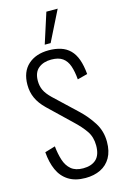

<svg xmlns="http://www.w3.org/2000/svg" viewBox="-154 -1120 769 1196"><g transform="rotate(-15 230.0 -522.0)"><path d="M243 10Q177 10 133.5 -17.5Q90 -45 68 -94.5Q46 -144 41 -210L108 -230Q113 -180 126 -139.5Q139 -99 167 -75.5Q195 -52 244 -52Q298 -52 328 -80Q358 -108 358 -169Q358 -223 331.5 -262Q305 -301 259 -344L116 -481Q78 -518 60 -557.5Q42 -597 42 -644Q42 -728 92 -773Q142 -818 225 -818Q268 -818 302.5 -807Q337 -796 361.5 -771.5Q386 -747 400 -708Q414 -669 419 -613L354 -596Q350 -647 337.5 -683.5Q325 -720 298.5 -739Q272 -758 225 -758Q175 -758 143 -732Q111 -706 111 -651Q111 -618 123.5 -591Q136 -564 168 -533L311 -398Q359 -353 394 -298Q429 -243 429 -174Q429 -113 405.5 -72Q382 -31 340 -10.5Q298 10 243 10ZM211 -858 274 -1054H347L249 -858Z"/></g></svg>

Font: Oswald Light
Style: Regular
Weight: 300
Designer: Vernon Adams
Foundry: Vernon Adams
Version: Version 4.103;gftools[0.9.33.dev8+g029e19f]